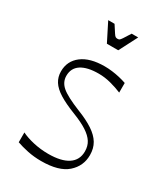

<svg xmlns="http://www.w3.org/2000/svg" viewBox="-175 -767 758 865"><g transform="rotate(30 203.5 -334.5)"><path d="M53 -7V-58Q79 -45 116.5 -36.5Q154 -28 194 -28Q261 -28 296.5 -51.5Q332 -75 332 -120Q332 -148 319 -168.5Q306 -189 278.5 -207Q251 -225 205 -243Q151 -264 119 -284Q87 -304 72.5 -327Q58 -350 58 -379Q58 -433 100 -465Q142 -497 218 -497Q237 -497 257 -494.5Q277 -492 296.5 -487.5Q316 -483 333 -477V-427Q307 -438 275 -446.5Q243 -455 211 -455Q152 -455 120.5 -434.5Q89 -414 89 -374Q89 -341 116 -318Q143 -295 215 -266Q264 -247 296.5 -225.5Q329 -204 344.5 -178Q360 -152 360 -117Q360 -60 317 -22Q274 16 182 16Q145 16 111.5 9Q78 2 53 -7ZM175 -590 127 -685H160Q177 -659 184 -648Q191 -637 195.5 -635Q200 -633 205 -633Q211 -633 214.5 -635Q218 -637 225.5 -648Q233 -659 249 -685H283L234 -590Z"/></g></svg>

Font: Ojuju Light
Style: Regular
Weight: 300
Designer: Chisaokwu Joboson, Mirko Velimirovic
Foundry: Udi Foundry
Version: Version 1.000